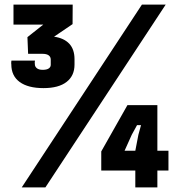

<svg xmlns="http://www.w3.org/2000/svg" viewBox="-20 -820 778 840"><path d="M170 -434.5Q103 -434.5 66.2 -461.2Q29.5 -488 29.5 -538.5Q29 -540.5 29 -543Q29 -545.5 29.2 -548.5Q29.5 -551.5 30 -555H133Q132 -551.5 132 -547.2Q132 -543 132.5 -539Q132.5 -528.5 141.2 -521.5Q150 -514.5 167 -514.5Q184.5 -514.5 193.2 -520.5Q202 -526.5 202 -536.5Q202 -543 202 -548.2Q202 -553.5 202 -559Q202 -571.5 192.8 -578Q183.5 -584.5 166.5 -584.5H103L100 -657.5L169.5 -712.5H39V-800H298L297.5 -714.5L216.5 -659.5Q259.5 -653.5 282.8 -629Q306 -604.5 306 -561Q306 -557.5 306 -553.2Q306 -549 306 -544.8Q306 -540.5 306 -537.5Q306 -488.5 271.2 -461.5Q236.5 -434.5 170 -434.5ZM75 0 601 -800H705L178.5 0ZM668.5 -360V-160.5H717V-74H668.5V0H572V-74H423V-157.5L537.5 -360ZM572 -160.5 585.5 -230.5 597 -272.5H579.5L556.5 -230.5L525 -160.5Z"/></svg>

Font: Big Shoulders Thin ExtraBold
Style: Regular
Weight: 800
Version: Version 2.002